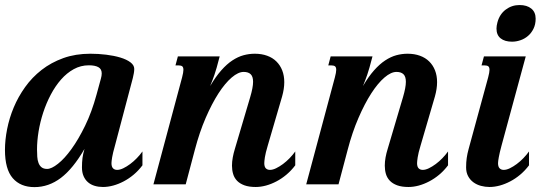

<svg xmlns="http://www.w3.org/2000/svg" viewBox="-24 -747 2262 778"><path d="M167 -62.5Q184.6 -62.5 210.9 -83.3Q237.3 -104 265.6 -143.1Q293.9 -182.1 321 -237.8Q348.1 -293.5 367.2 -363.8L384.8 -428.2Q388.2 -439.9 388.2 -449.7Q388.2 -467.3 374.5 -474.9Q360.8 -482.4 335.9 -482.4Q303.2 -482.4 274.9 -466.8Q246.6 -451.2 223.4 -424.8Q200.2 -398.4 181.9 -363.8Q163.6 -329.1 151.1 -291Q138.7 -252.9 132.3 -214.4Q126 -175.8 126 -141.1Q126 -126 127 -111.8Q127.9 -97.7 132.1 -86.7Q136.2 -75.7 144.5 -69.1Q152.8 -62.5 167 -62.5ZM-3.9 -139.6Q-3.9 -179.7 4.9 -224.1Q13.7 -268.6 31.7 -311.8Q49.8 -355 77.9 -394.3Q106 -433.6 144.5 -463.6Q183.1 -493.7 232.4 -511.5Q281.7 -529.3 342.3 -529.3Q374.5 -529.3 406.2 -525.4Q438 -521.5 463.4 -513.9Q488.8 -506.3 504.4 -494.6Q520 -482.9 520 -467.8Q520 -459.5 518.3 -450.2Q516.6 -440.9 514.2 -430.7L441.9 -157.2Q433.1 -126.5 430.4 -109.6Q427.7 -92.8 427.7 -85.9Q427.7 -71.3 434.1 -64.9Q440.4 -58.6 450.7 -58.6Q461.9 -58.6 475.6 -65.2Q489.3 -71.8 503.4 -82.3Q517.6 -92.8 530.5 -106.2Q543.5 -119.6 553.2 -133.3V-77.1Q537.1 -55.7 517.6 -39.3Q498 -22.9 477.1 -12Q456.1 -1 434.6 4.9Q413.1 10.7 393.1 10.7Q375.5 10.7 359.9 6.1Q344.2 1.5 332.8 -8.3Q321.3 -18.1 314.7 -33.2Q308.1 -48.3 308.1 -68.8Q308.1 -89.8 310.3 -106.9Q312.5 -124 318.4 -143.6Q272 -63.5 222.7 -26.1Q173.3 11.2 115.7 11.2Q59.1 11.2 27.6 -25.1Q-3.9 -61.5 -3.9 -139.6Z M1061 -157.2Q1051.8 -126.5 1049.3 -109.6Q1046.9 -92.8 1046.9 -85.9Q1046.9 -71.3 1053.2 -64.9Q1059.6 -58.6 1069.8 -58.6Q1081.1 -58.6 1094.7 -65.2Q1108.4 -71.8 1122.6 -82.3Q1136.7 -92.8 1149.7 -106.2Q1162.6 -119.6 1172.4 -133.3V-77.1Q1156.2 -55.7 1136.7 -39.3Q1117.2 -22.9 1096.2 -12Q1075.2 -1 1053.7 4.9Q1032.2 10.7 1012.2 10.7Q984.9 10.7 966.3 3.9Q947.8 -2.9 936.5 -14.6Q925.3 -26.4 920.7 -42Q916 -57.6 916 -75.7Q916 -91.8 919.2 -109.1Q922.4 -126.5 927.7 -143.6L989.7 -353Q1001.5 -392.6 1001.5 -415.5Q1001.5 -437 991.7 -446.3Q981.9 -455.6 963.4 -455.6Q941.4 -455.6 914.8 -432.9Q888.2 -410.2 861.3 -368.7Q834.5 -327.1 809.3 -269Q784.2 -210.9 765.6 -140.1L728.5 0H597.7L713.9 -433.6Q719.2 -454.1 719.2 -463.9Q719.2 -474.6 714.4 -478.3Q709.5 -481.9 700.7 -481.9H687L696.8 -518.6H866.2L854 -473.1Q851.6 -463.4 845 -444.1Q838.4 -424.8 827.6 -398.4Q850.1 -436.5 872.6 -461.9Q895 -487.3 917.7 -502.2Q940.4 -517.1 962.9 -523.2Q985.4 -529.3 1008.3 -529.3Q1036.1 -529.3 1058.3 -521.2Q1080.6 -513.2 1095.9 -498Q1111.3 -482.9 1119.6 -461.7Q1127.9 -440.4 1127.9 -414.1Q1127.9 -387.2 1119.1 -356Z M1680.2 -157.2Q1670.9 -126.5 1668.5 -109.6Q1666 -92.8 1666 -85.9Q1666 -71.3 1672.4 -64.9Q1678.7 -58.6 1689 -58.6Q1700.2 -58.6 1713.9 -65.2Q1727.5 -71.8 1741.7 -82.3Q1755.9 -92.8 1768.8 -106.2Q1781.7 -119.6 1791.5 -133.3V-77.1Q1775.4 -55.7 1755.9 -39.3Q1736.3 -22.9 1715.3 -12Q1694.3 -1 1672.9 4.9Q1651.4 10.7 1631.3 10.7Q1604 10.7 1585.4 3.9Q1566.9 -2.9 1555.7 -14.6Q1544.4 -26.4 1539.8 -42Q1535.2 -57.6 1535.2 -75.7Q1535.2 -91.8 1538.3 -109.1Q1541.5 -126.5 1546.9 -143.6L1608.9 -353Q1620.6 -392.6 1620.6 -415.5Q1620.6 -437 1610.8 -446.3Q1601.1 -455.6 1582.5 -455.6Q1560.5 -455.6 1533.9 -432.9Q1507.3 -410.2 1480.5 -368.7Q1453.6 -327.1 1428.5 -269Q1403.3 -210.9 1384.8 -140.1L1347.7 0H1216.8L1333 -433.6Q1338.4 -454.1 1338.4 -463.9Q1338.4 -474.6 1333.5 -478.3Q1328.6 -481.9 1319.8 -481.9H1306.2L1315.9 -518.6H1485.4L1473.1 -473.1Q1470.7 -463.4 1464.1 -444.1Q1457.5 -424.8 1446.8 -398.4Q1469.2 -436.5 1491.7 -461.9Q1514.2 -487.3 1536.9 -502.2Q1559.6 -517.1 1582 -523.2Q1604.5 -529.3 1627.4 -529.3Q1655.3 -529.3 1677.5 -521.2Q1699.7 -513.2 1715.1 -498Q1730.5 -482.9 1738.8 -461.7Q1747.1 -440.4 1747.1 -414.1Q1747.1 -387.2 1738.3 -356Z M1991.7 -656.7Q2000.5 -689.5 2025.1 -708Q2049.8 -726.6 2081.1 -726.6Q2111.3 -726.6 2128.9 -712.2Q2146.5 -697.8 2146.5 -671.4Q2146.5 -648.4 2137.9 -630.9Q2129.4 -613.3 2115.7 -601.6Q2102.1 -589.8 2085 -584Q2067.9 -578.1 2050.8 -578.1Q2021.5 -578.1 2004.6 -591.6Q1987.8 -605 1987.8 -631.3Q1987.8 -642.1 1991.7 -656.7ZM1954.1 -433.6Q1959.5 -454.1 1959.5 -463.9Q1959.5 -474.6 1954.6 -478.3Q1949.7 -481.9 1940.9 -481.9H1927.2L1937 -518.6H2106.4L2008.3 -157.2Q2000 -126.5 1997.1 -109.6Q1994.1 -92.8 1994.1 -85.9Q1994.1 -71.3 2000.5 -64.9Q2006.8 -58.6 2017.1 -58.6Q2028.3 -58.6 2042 -65.2Q2055.7 -71.8 2069.8 -82.3Q2084 -92.8 2096.9 -106.2Q2109.9 -119.6 2119.6 -133.3V-77.1Q2103.5 -55.7 2084 -39.3Q2064.5 -22.9 2043.5 -12Q2022.5 -1 2001 4.9Q1979.5 10.7 1959.5 10.7Q1941.9 10.7 1924.8 6.1Q1907.7 1.5 1894.3 -8.3Q1880.9 -18.1 1872.8 -33.2Q1864.7 -48.3 1864.7 -68.8Q1864.7 -89.8 1867.2 -106.9Q1869.6 -124 1875 -143.6Z"/></svg>

Font: Arian AMU Serif
Style: Bold Italic
Weight: 700
Italic angle: -15°
Designer: Ruben Hakobyan (Tarumian)
Foundry: Ruben Hakobyan (Tarumian)
Version: Version 1.002